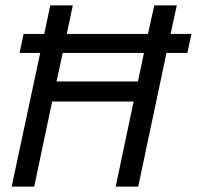

<svg xmlns="http://www.w3.org/2000/svg" viewBox="-20 -687 725 707"><path d="M52 -492 67 -562H143L165 -667H248L226 -562H525L548 -667H631L608 -562H685L670 -492H593L489 0H406L472 -313H172L106 0H23L128 -492ZM188 -387H488L510 -492H211Z"/></svg>

Font: Epunda Sans
Style: Italic
Weight: 400
Italic angle: -12.0243°
Designer: Simon Atzbach
Foundry: typofactur
Version: Version 2.204; ttfautohint (v1.8.4.7-5d5b)